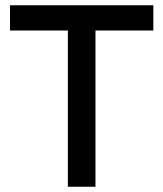

<svg xmlns="http://www.w3.org/2000/svg" viewBox="-20 -710 621 730"><path d="M238 0V-690H343V0ZM18 -594V-690H563V-594Z"/></svg>

Font: Radio Canada Big
Style: Regular
Weight: 400
Designer: Étienne Aubert Bonn
Foundry: Coppers and Brasses
Version: Version 1.001